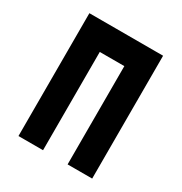

<svg xmlns="http://www.w3.org/2000/svg" viewBox="-150 -860 800 846"><g transform="rotate(30 250.0 -437.5)"><path d="M62.5 -750H437.5V-125H312.5V-625H187.5V-125H62.5Z"/></g></svg>

Font: Amiga Topaz Unicode Rus
Style: Regular
Weight: 400
Designer: dMG of Trueschool and Divine Stylers
Foundry: dMG of Trueschool and Divine Stylers
Version: Version 1.1